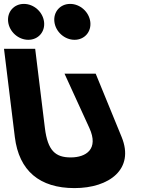

<svg xmlns="http://www.w3.org/2000/svg" viewBox="-47 -965 746 984"><path d="M75.5 -945C24.5 -945 -11.5 -904 -5.2 -853C1 -802 47.1 -761 98.1 -761C149.1 -761 185 -802 178.8 -853C172.5 -904 126.5 -945 75.5 -945ZM312.5 -945C261.5 -945 225.5 -904 231.8 -853C238 -802 284.1 -761 335.1 -761C386.1 -761 422 -802 415.8 -853C409.5 -904 363.5 -945 312.5 -945ZM443.4 -587.5H283.6L410.8 -309.5C460.8 -200.5 393.7 -158.2 315.5 -158.2C237.3 -158.2 197.4 -192.2 183 -309.5L133.3 -715H-26.5L29 -262.8C50.3 -89.4 156.3 -1 334.8 -1C513.3 -1 643.6 -98.6 576.4 -262.8Z"/></svg>

Font: Hussar
Style: BdOpOblOne
Weight: 700
Foundry: Cannot Into Space Fonts
Version: Version 2.00